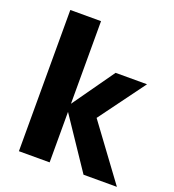

<svg xmlns="http://www.w3.org/2000/svg" viewBox="-143 -911 926 1022"><g transform="rotate(20 320.0 -400.0)"><path d="M446 0 254 -286V0H80V-800H254V-332L421 -568H599L408 -308L635 0Z"/></g></svg>

Font: Martel Sans Black
Style: Regular
Weight: 900
Designer: Dan Reynolds and Mathieu Réguer
Foundry: Dan Reynolds and Mathieu Réguer
Version: Version 1.002; ttfautohint (v1.1) -l 5 -r 5 -G 72 -x 0 -D la